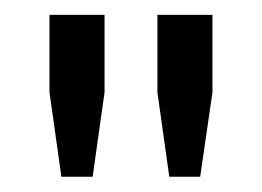

<svg xmlns="http://www.w3.org/2000/svg" viewBox="-20 -820 352 258"><path d="M62.5 -582.5 46.5 -696V-800H120.5V-696L104.5 -582.5ZM207.5 -582.5 191.5 -696V-800H265.5V-696L249 -582.5Z"/></svg>

Font: Big Shoulders Stencil Text
Style: Regular
Weight: 400
Designer: Patric King
Foundry: XO Type Co
Version: Version 1.000